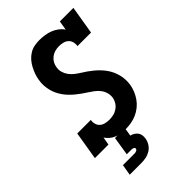

<svg xmlns="http://www.w3.org/2000/svg" viewBox="-281 -842 1162 1162"><g transform="rotate(-45 300.0 -261.5)"><path d="M285 8Q265 8 245.5 5Q226 2 209 -5Q192 -12 178 -24Q164 -36 154 -51L145 0H29L59 -181H175Q172 -164 176.5 -147.5Q181 -131 193 -120.5Q205 -110 222 -106Q239 -102 256 -102Q273 -102 291 -106Q309 -110 325 -121Q341 -132 351 -148Q361 -164 364 -182Q367 -204 361 -224Q355 -244 342.5 -260Q330 -276 314 -288Q298 -300 281 -311Q264 -322 247.5 -333.5Q231 -345 215.5 -358Q200 -371 186 -385.5Q172 -400 160.5 -416.5Q149 -433 140.5 -451Q132 -469 127 -490Q122 -511 121 -532Q120 -553 124 -575Q127 -596 134.5 -616.5Q142 -637 152.5 -657Q163 -677 178 -694Q193 -711 212.5 -723Q232 -735 253.5 -739Q275 -743 296 -743Q319 -743 342 -739.5Q365 -736 385.5 -728Q406 -720 424 -706.5Q442 -693 454 -675L464 -735H580L550 -554H434Q437 -571 432.5 -587.5Q428 -604 416 -614.5Q404 -625 387.5 -629Q371 -633 354 -633Q337 -633 320 -628.5Q303 -624 288.5 -613Q274 -602 265 -586.5Q256 -571 254 -554Q250 -532 256 -512Q262 -492 274 -476Q286 -460 302 -447.5Q318 -435 335 -424.5Q352 -414 368.5 -402.5Q385 -391 400.5 -378Q416 -365 430 -350.5Q444 -336 455.5 -320Q467 -304 475.5 -286Q484 -268 489.5 -247.5Q495 -227 496 -206Q497 -185 494 -163Q490 -139 480.5 -116Q471 -93 456.5 -72.5Q442 -52 422 -36Q402 -20 379 -10Q356 0 332 4Q308 8 285 8ZM107 220 119 150H219Q227 150 235 146.5Q243 143 245 135Q246 127 239 123.5Q232 120 224 120H182L201 0H286L277 55Q290 58 301.5 65Q313 72 320.5 82.5Q328 93 330 107Q332 121 329 135Q326 154 314.5 172Q303 190 285 201Q267 212 247 216Q227 220 207 220Z"/></g></svg>

Font: Iosevka Etoile XBdObl
Style: Regular
Weight: 800
Italic angle: -9°
Designer: Belleve Invis
Foundry: Belleve Invis
Version: Version 15.5.2; ttfautohint (v1.8.4)